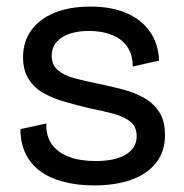

<svg xmlns="http://www.w3.org/2000/svg" viewBox="-20 -550 559 583"><path d="M266 13Q213 13 171 1.5Q129 -10 100.5 -31.5Q72 -53 57 -85Q42 -117 42 -158L121 -175Q119 -138 137 -112.5Q155 -87 189 -74Q223 -61 270 -61Q330 -61 362.5 -81Q395 -101 395 -136Q395 -164 377 -179.5Q359 -195 327 -204Q295 -213 253 -221Q216 -230 180 -240Q144 -250 114.5 -266Q85 -282 67.5 -309Q50 -336 50 -376Q50 -423 74.5 -457.5Q99 -492 145 -511Q191 -530 255 -530Q317 -530 362.5 -511Q408 -492 434.5 -455Q461 -418 463 -366L383 -348Q383 -384 366.5 -408Q350 -432 320 -444Q290 -456 251 -456Q198 -456 167.5 -436Q137 -416 137 -381Q137 -353 155.5 -337Q174 -321 206 -312.5Q238 -304 277 -296Q316 -288 352.5 -278.5Q389 -269 418 -252.5Q447 -236 464 -209Q481 -182 481 -140Q481 -91 454.5 -56.5Q428 -22 379.5 -4.5Q331 13 266 13Z"/></svg>

Font: Bricolage Grotesque 36pt
Style: Regular
Weight: 400
Designer: Mathieu Triay
Foundry: Atelier Triay
Version: Version 1.001;gftools[0.9.33.dev8+g029e19f]